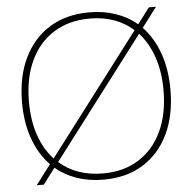

<svg xmlns="http://www.w3.org/2000/svg" viewBox="-52 -767 833 830"><g transform="rotate(-5 364.5 -352.0)"><path d="M74 10 139 -76Q93 -123 67.5 -193Q42 -263 42 -352Q42 -463 81.5 -544.5Q121 -626 193 -670.5Q265 -715 365 -715Q427 -715 479.5 -697Q532 -679 572 -645L624 -714H655L590 -628Q636 -580 661 -510Q686 -440 686 -352Q686 -241 647 -159.5Q608 -78 536 -33.5Q464 11 365 11Q302 11 249.5 -7Q197 -25 157 -59L105 10ZM365 -688Q275 -688 209 -647Q143 -606 107.5 -530.5Q72 -455 72 -352Q72 -271 94 -207Q116 -143 157 -99L554 -621Q479 -688 365 -688ZM656 -352Q656 -432 634 -496Q612 -560 572 -604L175 -82Q250 -16 365 -16Q454 -16 519.5 -57Q585 -98 620.5 -173.5Q656 -249 656 -352Z"/></g></svg>

Font: Prodigy Sans ExtraLight
Style: Regular
Weight: 200
Designer: Wei Huang
Foundry: Wei Huang
Version: Version 1.003; ttfautohint (v1.8.3)